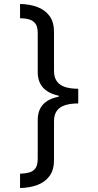

<svg xmlns="http://www.w3.org/2000/svg" viewBox="-20 -812 495 967"><path d="M374 -291Q334 -291 307 -282Q280 -273 266 -253.5Q252 -234 252 -201V-6Q252 44 229.5 74.5Q207 105 168.5 119.5Q130 134 81 135V63Q109 62 129 56Q149 50 159.5 34Q170 18 170 -13V-206Q170 -257 197 -286Q224 -315 276 -325V-330Q224 -341 197 -370.5Q170 -400 170 -450V-645Q170 -676 159.5 -691.5Q149 -707 129 -713.5Q109 -720 81 -720V-792Q130 -791 168.5 -776.5Q207 -762 229.5 -731.5Q252 -701 252 -651V-455Q252 -423 266 -403Q280 -383 307 -374Q334 -365 374 -365Z"/></svg>

Font: ltamil15
Style: Book
Weight: 400
Designer: Jelle Bosma - Monotype Design Team
Foundry: Monotype Imaging Inc.
Version: Version 2.003